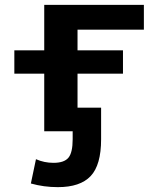

<svg xmlns="http://www.w3.org/2000/svg" viewBox="-20 -540 656 790"><path d="M39 -237V-333H162V-520H572V-418H299V-333H486V-237H299V-97H396V33Q396 139 353 184.5Q310 230 218 230Q160 230 107 215L128 115Q162 130 200 130Q244 130 261.5 109Q279 88 279 33V0H252H162V-237Z"/></svg>

Font: M PLUS 1p
Style: Bold
Weight: 700
Version: Version 1.062